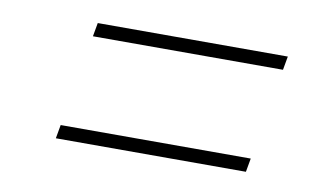

<svg xmlns="http://www.w3.org/2000/svg" viewBox="-40 -528 662 388"><g transform="rotate(10 291.0 -334.0)"><path d="M91 -212 96 -240H486L481 -212ZM129 -428 134 -456H524L519 -428Z"/></g></svg>

Font: Celebes Thin
Style: Italic
Weight: 250
Italic angle: -10°
Designer: Anugrah Pasau
Foundry: Lafontype
Version: Version 1.000; ttfautohint (v1.8.4)